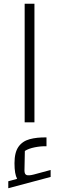

<svg xmlns="http://www.w3.org/2000/svg" viewBox="-20 -650 313 1020"><path d="M111 0V-630H163V0ZM24 350V313L71 300Q64 287 60.5 267Q57 247 57 217Q57 160 78 130Q99 100 137.5 89.5Q176 79 227 80V127Q198 126 165 132.5Q132 139 112 152L110 256Q110 276 121.5 280Q133 284 160 277L249 253V290Z"/></svg>

Font: Changa ExtraLight
Style: Regular
Weight: 250
Designer: Eduardo Rodriguez Tunni
Foundry: Eduardo Rodriguez Tunni
Version: Version 3.002; ttfautohint (v1.8.2)